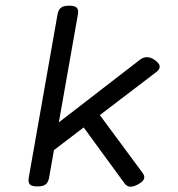

<svg xmlns="http://www.w3.org/2000/svg" viewBox="-20 -666 640 691"><path d="M228.5 -645.5Q209 -645.5 199.5 -638.2Q189.9 -630.9 187 -613.8L83.5 -26.9Q80.6 -9.8 87.4 -2.4Q94.2 4.9 114.3 4.9H115.2Q134.8 4.9 144.3 -2.4Q153.8 -9.8 156.7 -26.9L260.3 -613.8Q263.2 -630.9 256.3 -638.2Q249.5 -645.5 229.5 -645.5ZM483.9 -451.2 162.6 -203.1 168 -121.1 542.5 -406.7Q570.3 -428.2 535.2 -451.2Q507.8 -469.2 483.9 -451.2ZM271 -221.2 428.7 -5.4Q444.3 15.6 476.6 -2.4Q494.6 -12.2 498.3 -22.2Q502 -32.2 492.7 -44.4L334.5 -258.3Z"/></svg>

Font: Courier Prime Sans
Style: Regular
Weight: 300
Italic angle: -10°
Designer: Alan Dague-Greene
Foundry: Quote-Unquote Apps
Version: Version 3.23